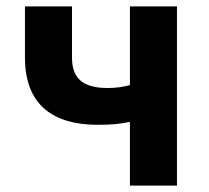

<svg xmlns="http://www.w3.org/2000/svg" viewBox="-20 -580 652 600"><path d="M386 0H533V-560H386V-314C363 -308 343 -305 316 -305C238 -305 205 -336 205 -400V-560H58V-400C58 -249 150 -190 285 -190C333 -190 354 -193 386 -199Z"/></svg>

Font: Noto Sans HK
Style: Bold
Weight: 700
Designer: Ryoko NISHIZUKA 西塚涼子 (kana, bopomofo & ideographs); Paul D. Hunt (Latin, Greek & Cyrillic); Sandoll Communications 산돌커뮤니
Foundry: Adobe
Version: Version 2.002;hotconv 1.0.116;makeotfexe 2.5.65601